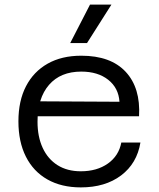

<svg xmlns="http://www.w3.org/2000/svg" viewBox="-20 -802 690 834"><path d="M331 12Q247 12 186 -22.5Q125 -57 92.5 -121.5Q60 -186 60 -275Q60 -364 93 -427.5Q126 -491 187 -525.5Q248 -560 333 -560Q461 -560 526 -490Q591 -420 584 -297H126V-362L499 -360Q495 -420 450 -455.5Q405 -491 333 -491Q243 -491 193 -433.5Q143 -376 143 -273Q143 -208 165.5 -159.5Q188 -111 230 -84.5Q272 -58 331 -58Q401 -58 448.5 -91.5Q496 -125 507 -183H590Q575 -92 506 -40Q437 12 331 12ZM285 -615 371 -782H464L358 -615Z"/></svg>

Font: Azeret Mono Thin Light
Style: Regular
Weight: 300
Version: Version 1.002